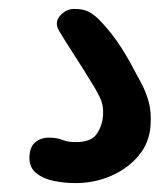

<svg xmlns="http://www.w3.org/2000/svg" viewBox="-20 -83 359 431"><path d="M150 328Q124 328 100.2 323Q76.5 318 61.2 305.5Q46 293 46 271.5Q46.5 246 59.8 235.8Q73 225.5 92 226Q109 226.5 120.5 231.2Q132 236 150 236Q184 236 196.5 218.5Q209 201 211 178.5Q213.5 154.5 203.8 134.8Q194 115 182.5 97.5Q165.5 69.5 146.8 40.8Q128 12 112.5 -14Q101.5 -32.5 115 -47.8Q128.5 -63 146.5 -63Q165.5 -63 177.2 -57.5Q189 -52 202 -39.5Q216 -25 228.8 -9Q241.5 7 252 23.5Q262.5 40 271.5 56Q286 82.5 297.2 103.8Q308.5 125 314.2 147.2Q320 169.5 318 198.5Q315.5 237 291.5 266Q267.5 295 230 311.5Q192.5 328 150 328Z"/></svg>

Font: Edu AU VIC WA NT Pre SemiBold
Style: Regular
Weight: 600
Designer: Tina and Corey Anderson, Eben Sorkin, Mirko Velimirovic
Foundry: Google for Education
Version: Version 1.001